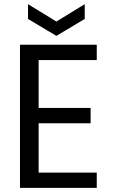

<svg xmlns="http://www.w3.org/2000/svg" viewBox="-20 -916 553 936"><path d="M451.7 -698V-623.3H168.4V-389.7H421.7V-315.1H168.4V-74.6H451.7V0H77.4V-698ZM254.9 -811 393 -895.7V-823.6L254.9 -741.1L116.6 -823.6V-895.7Z"/></svg>

Font: Poppins Variable
Style: Regular
Weight: 100
Designer: Jonny Pinhorn
Foundry: Indian Type Foundry
Version: Version 6.000